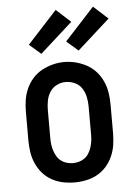

<svg xmlns="http://www.w3.org/2000/svg" viewBox="-55 -822 610 872"><g transform="rotate(-5 250.0 -386.0)"><path d="M250 8Q223 8 196.5 2.5Q170 -3 146.5 -16Q123 -29 105 -49.5Q87 -70 76 -95Q65 -120 61 -146.5Q57 -173 57 -200V-330Q57 -357 61 -383.5Q65 -410 76 -435Q87 -460 105 -480.5Q123 -501 146.5 -514Q170 -527 196.5 -534Q223 -541 250 -541Q277 -541 303.5 -534Q330 -527 353.5 -514Q377 -501 395 -480.5Q413 -460 424 -435Q435 -410 439 -383.5Q443 -357 443 -330V-200Q443 -173 439 -146.5Q435 -120 424 -95Q413 -70 395 -49.5Q377 -29 353.5 -16Q330 -3 303.5 2.5Q277 8 250 8ZM250 -80Q264 -80 278 -84Q292 -88 303.5 -96.5Q315 -105 322.5 -117.5Q330 -130 334.5 -143.5Q339 -157 341 -171.5Q343 -186 343 -200V-330Q343 -352 338.5 -373.5Q334 -395 322.5 -413Q311 -431 290.5 -440.5Q270 -450 249 -450Q227 -450 207.5 -440Q188 -430 176.5 -412Q165 -394 161 -372.5Q157 -351 157 -330V-200Q157 -186 159 -171.5Q161 -157 165.5 -143.5Q170 -130 177.5 -117.5Q185 -105 196.5 -96.5Q208 -88 222 -84Q236 -80 250 -80ZM320 -587 267 -633 402 -780 468 -720ZM150 -587 97 -633 232 -780 298 -720Z"/></g></svg>

Font: Iosevka Slab Semibold
Style: Regular
Weight: 600
Monospace: yes
Designer: Belleve Invis
Foundry: Belleve Invis
Version: Version 11.1.1; ttfautohint (v1.8.3)